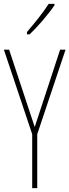

<svg xmlns="http://www.w3.org/2000/svg" viewBox="-20 -970 358 990"><path d="M261 -943V-950H231C197 -898 164 -858 119 -805V-793H133C172 -830 228 -894 261 -943ZM159 -315 27 -714H0L146 -278V0H172V-278L318 -714H290Z"/></svg>

Font: Noto Sans Bengali ExtraCondensed Thin
Style: Regular
Weight: 100
Width: 2
Designer: Joana Ranito - Universal Thirst; Jelle Bosma - Monotype Design Team
Foundry: Universal Thirst ehf.
Version: Version 3.000